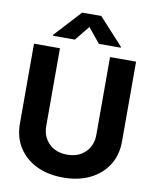

<svg xmlns="http://www.w3.org/2000/svg" viewBox="-102 -1030 900 1117"><g transform="rotate(10 348.5 -472.0)"><path d="M496.1 -727.5H649.9V-255.4Q649.9 -175.8 612.1 -116Q574.2 -56.2 506.3 -22.9Q438.5 10.3 348.1 10.3Q257.8 10.3 189.9 -22.9Q122.1 -56.2 84.5 -116Q46.9 -175.8 46.9 -255.4V-727.5H200.2V-268.1Q200.2 -205.6 240.7 -165.3Q281.2 -125 348.1 -125Q415.5 -125 455.8 -165.3Q496.1 -205.6 496.1 -268.1ZM418.9 -792 347.7 -878.9 276.9 -792H147.5V-797.4L291.5 -954.1H404.3L547.9 -797.4V-792Z"/></g></svg>

Font: Inter Tight
Style: Bold
Weight: 700
Designer: Rasmus Andersson
Foundry: rsms
Version: Version 3.004; ttfautohint (v1.8.4.7-5d5b)